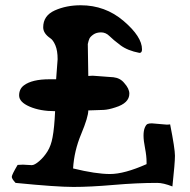

<svg xmlns="http://www.w3.org/2000/svg" viewBox="-20 -742 731 740"><path d="M320.3 -449.2 336.9 -450.2Q344.7 -450.2 357.9 -448.7Q371.1 -447.3 389.6 -446.3Q408.2 -445.3 417 -444.3Q443.4 -441.4 459 -421.9Q478.5 -400.4 478.5 -380.9Q478.5 -344.7 424.8 -328.1Q398.4 -319.3 379.4 -318.4Q360.4 -317.4 320.3 -316.4Q320.3 -291 293 -225.6Q265.6 -160.2 261.7 -92.8Q349.6 -71.3 404.3 -71.3Q459 -71.3 544.9 -109.4V-117.2Q544.9 -140.6 539.1 -170.4Q533.2 -200.2 533.2 -219.2Q533.2 -238.3 538.1 -250Q543 -261.7 548.8 -264.2Q554.7 -266.6 565.4 -266.6L622.1 -261.7Q630.9 -261.7 635.7 -262.7Q654.3 -168.9 654.3 -141.6Q654.3 -114.3 644.5 -23.4Q609.4 -37.1 585.9 -37.1Q507.8 -37.1 418 -29.3Q328.1 -21.5 262.7 -21.5Q197.3 -21.5 40 -37.1Q25.4 -52.7 25.4 -60.5Q25.4 -68.4 47.9 -106.4L68.4 -107.4L102.5 -105.5Q113.3 -105.5 131.3 -121.1Q149.4 -136.7 163.1 -158.7Q176.8 -180.7 182.6 -212.9Q189.5 -249 192.4 -313.5Q134.8 -313.5 94.2 -331.1Q53.7 -348.6 53.7 -374Q53.7 -399.4 72.3 -413.1Q103.5 -436.5 170.9 -436.5H196.3L202.1 -513.7Q202.1 -546.9 193.4 -567.4Q184.6 -587.9 173.8 -594.7Q146.5 -613.3 146.5 -636.7Q146.5 -681.6 190.9 -701.7Q235.4 -721.7 291 -721.7Q385.7 -721.7 456.5 -661.1Q527.3 -600.6 527.3 -551.8Q527.3 -538.1 517.6 -538.1Q471.7 -546.9 443.8 -567.9Q416 -588.9 401.9 -603Q387.7 -617.2 369.6 -617.2Q351.6 -617.2 339.8 -608.9Q328.1 -600.6 324.7 -593.3Q321.3 -585.9 318.4 -572.3Q320.3 -472.7 320.3 -449.2Z"/></svg>

Font: Essays1743
Style: Medium
Weight: 500
Designer: Based on the typeface in a 1743 English translation of the essays of Montaigne.  PostScript/TrueType font designed by Jo
Version: Version 002.100